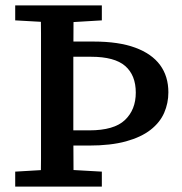

<svg xmlns="http://www.w3.org/2000/svg" viewBox="-20 -687 671 707"><path d="M198 -151V-207H309Q400 -207 440 -245Q480 -283 480 -346Q480 -410 441 -444Q402 -478 315 -478H206V-534H325Q417 -534 478 -511.5Q539 -489 569.5 -447.5Q600 -406 600 -347Q600 -307 584.5 -271.5Q569 -236 534.5 -209Q500 -182 444 -166.5Q388 -151 307 -151ZM130 0Q131 -51 131 -102Q131 -153 131 -205Q131 -257 131 -309V-359Q131 -410 131 -461.5Q131 -513 131 -564.5Q131 -616 130 -667H251Q251 -616 250.5 -565Q250 -514 250 -462.5Q250 -411 250 -360V-309Q250 -258 250 -206.5Q250 -155 250.5 -103Q251 -51 251 0ZM178 -604 36 -612V-667H355V-612L221 -604ZM36 0V-55L171 -63H214L355 -55V0Z"/></svg>

Font: Source Serif 4 Medium
Style: Regular
Weight: 500
Designer: Frank Grießhammer
Foundry: Adobe Systems Incorporated
Version: Version 4.004;hotconv 1.0.116;makeotfexe 2.5.65601